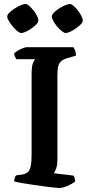

<svg xmlns="http://www.w3.org/2000/svg" viewBox="-20 -940 450 960"><path d="M275 0Q268 0 246 -2.5Q224 -5 194.5 -9Q165 -13 135 -17.5Q105 -22 82.5 -26Q60 -30 51 -33Q51 -42 54 -50.5Q57 -59 60 -63L89 -67Q108 -70 118.5 -79Q129 -88 133.5 -109Q138 -130 138 -167V-567Q138 -612 146 -627.5Q154 -643 156 -644H62Q60 -649 56 -655Q52 -661 50 -672Q56 -679 68.5 -686.5Q81 -694 94 -699Q107 -704 112 -704H347Q351 -699 355.5 -688Q360 -677 360 -662L316 -649Q298 -644 287 -635Q276 -626 271.5 -609.5Q267 -593 267 -563V-141Q267 -116 261 -98.5Q255 -81 249 -74L348 -62Q350 -59 353 -50Q356 -41 356 -33Q340 -20 317 -10Q294 0 275 0ZM308 -775Q301 -775 289 -784.5Q277 -794 265.5 -807.5Q254 -821 246.5 -835Q239 -849 239 -857Q239 -866 249 -876.5Q259 -887 274.5 -897Q290 -907 305 -913.5Q320 -920 329 -920Q337 -920 348 -910.5Q359 -901 370 -887Q381 -873 387.5 -859Q394 -845 394 -837Q394 -829 384.5 -819Q375 -809 361 -799Q347 -789 332.5 -782Q318 -775 308 -775ZM86 -775Q78 -775 66.5 -784.5Q55 -794 43.5 -808Q32 -822 24 -835.5Q16 -849 16 -857Q16 -866 26.5 -876.5Q37 -887 52.5 -897Q68 -907 83 -913.5Q98 -920 107 -920Q115 -920 125.5 -911Q136 -902 147.5 -888Q159 -874 165.5 -860Q172 -846 172 -837Q172 -829 162.5 -819Q153 -809 139 -799Q125 -789 110.5 -782Q96 -775 86 -775Z"/></svg>

Font: Texturina Medium 12pt SemiBold
Style: Regular
Weight: 600
Version: Version 1.002